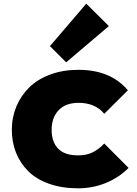

<svg xmlns="http://www.w3.org/2000/svg" viewBox="-20 -1023 750 1053"><path d="M551.8 -235.8 685.1 -102.1Q632.3 -48.8 560.3 -19.5Q488.3 9.8 408.2 9.8Q319.3 9.8 249.3 -15.1Q179.2 -40 135 -84Q90.8 -127.9 67.9 -185.5Q44.9 -243.2 44.9 -311Q44.9 -379.4 69.8 -439Q94.7 -498.5 140.4 -543.5Q186 -588.4 255.6 -614.3Q325.2 -640.1 410.2 -640.1Q586.9 -640.1 681.2 -527.8L551.8 -398.9Q502.4 -459 411.1 -459Q339.8 -459 301.5 -418.5Q263.2 -377.9 263.2 -311Q263.2 -245.1 298.6 -208Q334 -170.9 409.2 -170.9Q452.1 -170.9 485.6 -186.3Q519 -201.7 551.8 -235.8ZM453.1 -1002.9 577.1 -879.9 342.8 -681.2 253.9 -770Z"/></svg>

Font: Sinkin Sans 900 X Black
Style: Regular
Weight: 950
Designer: Keith Bates
Foundry: K-Type
Version: Sinkin Sans (version 1.0)  by Keith Bates   •   © 2014   www